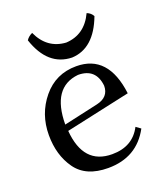

<svg xmlns="http://www.w3.org/2000/svg" viewBox="-131 -786 764 886"><g transform="rotate(-20 250.5 -343.0)"><path d="M248.5 9.8Q139.6 9.8 90.8 -59.1Q42 -127.9 42 -226.1Q42 -329.6 105 -406Q168 -482.4 269 -482.4Q425.8 -482.4 450.2 -283.7L132.8 -214.4Q146.5 -43.9 287.6 -43.9Q388.2 -43.9 430.7 -126L453.6 -109.4Q389.6 9.8 248.5 9.8ZM129.9 -246.6 298.8 -284.2Q359.9 -297.9 359.9 -354Q350.6 -441.9 263.2 -441.9Q130.9 -428.2 129.9 -246.6ZM265.6 -526.4Q147.9 -529.3 100.6 -670.9Q111.3 -687.5 130.9 -696.3Q171.9 -606.4 263.7 -600.6Q356 -605.5 398.4 -696.3Q418.5 -688.5 427.7 -670.9Q375 -531.2 265.6 -526.4Z"/></g></svg>

Font: Almanac
Style: Regular
Weight: 400
Designer: Eden's Almanac
Version: Version 3.501;March 28, 2021;FontCreator 13.0.0.2683 64-bit